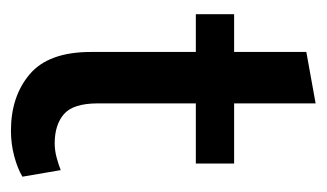

<svg xmlns="http://www.w3.org/2000/svg" viewBox="-143 -444 597 351"><g transform="rotate(90 155.5 -268.5)"><path d="M219 10Q156 10 115.5 -24.5Q75 -59 75 -136V-328H6V-398H75V-530L169 -547V-398H279V-328H169V-149Q169 -104 188.5 -87Q208 -70 242 -70Q255 -70 268 -73.5Q281 -77 291 -81L303 -11Q288 -2 265.5 4Q243 10 219 10Z"/></g></svg>

Font: Rokkitt SemiBold Medium
Style: Regular
Weight: 500
Version: Version 3.103